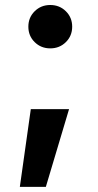

<svg xmlns="http://www.w3.org/2000/svg" viewBox="-20 -539 386 753"><path d="M57.8 193.9 100.8 -110.9H250.8L159.8 193.9ZM177.1 -349.3Q140.8 -349.3 116 -373.8Q91.2 -398.3 91.2 -434.4Q91.2 -470.4 116 -494.9Q140.8 -519.4 177.1 -519.4Q213.5 -519.4 238.3 -494.9Q263.1 -470.4 263.1 -434.4Q263.1 -398.3 238.3 -373.8Q213.5 -349.3 177.1 -349.3Z"/></svg>

Font: Inter
Style: Regular
Weight: 400
Designer: Rasmus Andersson
Foundry: rsms
Version: Version 4.000;git-8c9346024